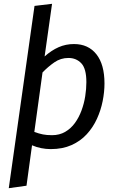

<svg xmlns="http://www.w3.org/2000/svg" viewBox="-20 -770 624 1007"><path d="M368 -539Q443 -539 485.5 -485.5Q528 -432 528 -332Q528 -288 518.5 -240Q509 -192 488.5 -147Q468 -102 435 -66Q402 -30 355 -9Q308 12 246 12Q221 12 196 7Q171 2 148 -8L119 204L26 217L161 -739L253 -750L214 -474Q250 -506 287.5 -522.5Q325 -539 368 -539ZM253 -61Q292 -61 322 -78.5Q352 -96 373 -125Q394 -154 407.5 -190.5Q421 -227 427 -265.5Q433 -304 433 -339Q433 -410 406.5 -438Q380 -466 339 -466Q298 -466 265 -443Q232 -420 203 -390L160 -78Q185 -69 205 -65Q225 -61 253 -61Z"/></svg>

Font: Fira Sans Variable
Style: Italic
Weight: 397
Italic angle: -8°
Designer: Carrois Corporate & Edenspiekermann AG
Foundry: Carrois Corporate GbR & Edenspiekermann AG
Version: Version 4.202